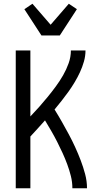

<svg xmlns="http://www.w3.org/2000/svg" viewBox="-20 -1004 540 1024"><path d="M64 0V-735H142V-383Q166 -408 189.5 -434.5Q213 -461 235 -488Q257 -515 278 -543.5Q299 -572 316.5 -602.5Q334 -633 346 -666.5Q358 -700 358 -735H436Q436 -705 427.5 -675.5Q419 -646 406.5 -619Q394 -592 378.5 -566Q363 -540 345.5 -515.5Q328 -491 309 -467Q290 -443 271 -420Q291 -388 310 -354.5Q329 -321 347 -287.5Q365 -254 381 -219Q397 -184 410.5 -148.5Q424 -113 434 -75.5Q444 -38 444 0H366Q366 -33 358 -65Q350 -97 338.5 -128Q327 -159 313.5 -188.5Q300 -218 285 -247.5Q270 -277 253.5 -305.5Q237 -334 220 -362Q201 -340 181 -318.5Q161 -297 142 -276V0ZM201 -815 110 -955 153 -984 250 -872 347 -984 390 -955 299 -815Z"/></svg>

Font: Iosevka Curly
Style: Regular
Weight: 400
Monospace: yes
Designer: Belleve Invis
Foundry: Belleve Invis
Version: Version 22.1.2; ttfautohint (v1.8.4)